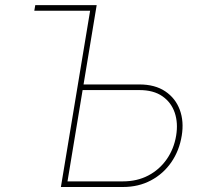

<svg xmlns="http://www.w3.org/2000/svg" viewBox="-20 -748 803 768"><path d="M117.2 -705.1 121.1 -727.5H347.2L343.3 -705.1ZM304.2 -410.2H537.6Q600.1 -410.2 641.1 -382.6Q682.1 -355 699.2 -308.6Q716.3 -262.2 707 -205.6Q697.3 -145.5 665.3 -99.1Q633.3 -52.7 583.7 -26.4Q534.2 0 471.7 0H223.6L344.2 -727.5H366.7L250 -22.5H471.7Q528.3 -22.5 573 -45.9Q617.7 -69.3 646.7 -110.8Q675.8 -152.3 684.6 -205.6Q692.9 -255.9 679 -297.1Q665 -338.4 629.6 -363Q594.2 -387.7 537.6 -387.7H300.3Z"/></svg>

Font: Inter 24pt Thin
Style: Italic
Weight: 250
Italic angle: -9.3988°
Version: Version 4.001;git-66647c0bb